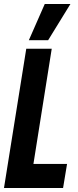

<svg xmlns="http://www.w3.org/2000/svg" viewBox="-30 -945 392 965"><path d="M-10 0 102 -700H230L138 -121H307L287 0ZM115 -743 195 -925H324L212 -743Z"/></svg>

Font: Georama Condensed
Style: Bold Italic
Weight: 700
Width: 3
Italic angle: -9°
Designer: Jean-Baptiste Levee
Foundry: Production Type
Version: Version 1.000